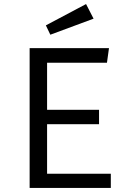

<svg xmlns="http://www.w3.org/2000/svg" viewBox="-20 -926 640 946"><path d="M404 -906 441 -834 228 -755 206 -801ZM212 -617V-385H468V-314H212V-70H526V0H126V-689H517L507 -617Z"/></svg>

Font: Fira Mono
Style: Regular
Weight: 400
Designer: Carrois Corporate & Edenspiekermann AG
Foundry: Carrois Corporate GbR & Edenspiekermann AG
Version: Version 3.206;PS 003.206;hotconv 1.0.70;makeotf.lib2.5.58329